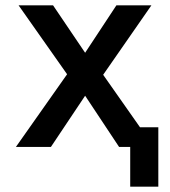

<svg xmlns="http://www.w3.org/2000/svg" viewBox="-20 -554 640 724"><path d="M40 0 233 -274 50 -534H180L301 -355L419 -534H551L369 -272L508 -74H577V150H471V0H429L301 -193L172 0Z"/></svg>

Font: Geist Mono SemiBold
Style: Regular
Weight: 600
Monospace: yes
Designer: Basement.studio, Andrés Briganti, Mateo Zaragoza
Foundry: Basement.studio, Vercel, Andrés Briganti, Guido Ferreyra, Mateo Zaragoza
Version: Version 1.500; ttfautohint (v1.8.4.7-5d5b)